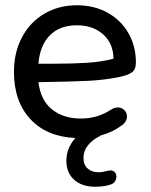

<svg xmlns="http://www.w3.org/2000/svg" viewBox="-20 -516 573 729"><path d="M232 94Q232 47 266 8Q157 3 95 -64Q33 -131 33 -243Q33 -317 63.5 -374.5Q94 -432 148.5 -464Q203 -496 272 -496Q338 -496 389 -467.5Q440 -439 468 -389.5Q496 -340 496 -279Q496 -252 480.5 -241Q465 -230 430 -223Q375 -212 313 -209Q251 -206 126 -204Q134 -136 177 -101Q220 -66 287 -66Q319 -66 346.5 -74Q374 -82 404 -101Q415 -108 428 -108Q442 -108 452 -98Q462 -88 462 -74Q462 -53 441 -39Q406 -13 360 -1L361 0Q334 12 315.5 34Q297 56 297 83Q297 110 313 124Q329 138 354 138Q369 138 387 133Q395 131 399 131Q410 131 416 138Q422 145 422 155Q422 164 417 172Q412 180 402 184Q378 193 341 193Q291 193 261.5 166.5Q232 140 232 94ZM174 -274Q254 -274 309.5 -277.5Q365 -281 411 -293Q410 -352 371 -386Q332 -420 272 -420Q206 -420 168.5 -381Q131 -342 126 -274Z"/></svg>

Font: SN Pro
Style: Regular
Weight: 400
Designer: Tobias Whetton
Foundry: Supernotes
Version: Version 1.003